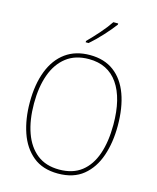

<svg xmlns="http://www.w3.org/2000/svg" viewBox="-138 -1045 940 1149"><g transform="rotate(15 332.5 -470.5)"><path d="M605 -358Q605 -255 576.5 -171.5Q548 -88 488 -39Q428 10 332 10Q237 10 177 -39.5Q117 -89 88.5 -172.5Q60 -256 60 -359Q60 -471 92 -553.5Q124 -636 185.5 -680.5Q247 -725 336 -725Q425 -725 485 -680Q545 -635 575 -552.5Q605 -470 605 -358ZM86 -359Q86 -256 113.5 -178.5Q141 -101 195.5 -58Q250 -15 333 -15Q417 -15 471 -57Q525 -99 551.5 -176Q578 -253 578 -358Q578 -521 516 -610.5Q454 -700 336 -700Q252 -700 196.5 -657Q141 -614 113.5 -537.5Q86 -461 86 -359ZM449 -944Q423 -909 383.5 -866Q344 -823 308 -792H290V-800Q324 -834 360 -875Q396 -916 419 -951H449Z"/></g></svg>

Font: Noto Sans Khmer UI SemiCondensed Thin
Style: Regular
Weight: 100
Width: 4
Designer: Danh Hong and the Monotype Design Team
Foundry: Monotype Imaging Inc.
Version: Version 2.002; ttfautohint (v1.8.4.7-5d5b)